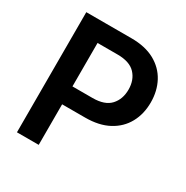

<svg xmlns="http://www.w3.org/2000/svg" viewBox="-166 -868 976 1007"><g transform="rotate(30 322.0 -364.0)"><path d="M71.3 0V-727.5H344.7Q428.2 -727.5 485.4 -696.3Q542.5 -665 571.8 -610.4Q601.1 -555.7 601.1 -486.3Q601.1 -416.5 571.3 -362.1Q541.5 -307.6 483.9 -276.6Q426.3 -245.6 342.3 -245.6H203.1V0ZM203.1 -354H324.7Q398.4 -354 432.4 -391.1Q466.3 -428.2 466.3 -486.3Q466.3 -544.4 432.1 -580.8Q397.9 -617.2 324.2 -617.2H203.1Z"/></g></svg>

Font: Inter Semi Bold
Style: Regular
Weight: 600
Designer: Rasmus Andersson
Foundry: rsms
Version: Version 4.000;git-e0f93cc